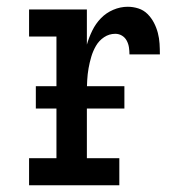

<svg xmlns="http://www.w3.org/2000/svg" viewBox="-20 -548 540 568"><path d="M66 0V-80H147V-440H66V-520H237V-416Q243 -437 253 -457.5Q263 -478 278.5 -494Q294 -510 315 -519Q336 -528 358 -528Q374 -528 389.5 -523Q405 -518 416.5 -506.5Q428 -495 435.5 -480.5Q443 -466 447 -450.5Q451 -435 452 -419Q453 -403 453 -387H363Q363 -397 361.5 -407.5Q360 -418 355 -427.5Q350 -437 341 -442.5Q332 -448 321 -448Q303 -448 288 -438Q273 -428 264 -412.5Q255 -397 250 -380Q245 -363 242 -346Q239 -329 238 -311Q237 -293 237 -276V-80H333V0ZM348 -227H86V-293H348Z"/></svg>

Font: Iosevka Curly Slab Medium
Style: Regular
Weight: 500
Monospace: yes
Designer: Belleve Invis
Foundry: Belleve Invis
Version: Version 22.1.2; ttfautohint (v1.8.4)